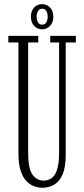

<svg xmlns="http://www.w3.org/2000/svg" viewBox="-20 -868 394 900"><path d="M179 12Q158 12 138 4.2Q118 -3.5 102 -21.2Q86 -39 76.2 -69.5Q66.5 -100 66.5 -145.5V-669H19V-700H159.5V-669H112V-151Q112 -76.5 132.5 -49Q153 -21.5 184 -21.5Q199.5 -21.5 212.8 -27.5Q226 -33.5 235.8 -47.8Q245.5 -62 251.2 -86.8Q257 -111.5 257 -148.5V-669H215.5V-700H335.5V-669H288V-142Q288 -83.5 273 -49.8Q258 -16 233.2 -2Q208.5 12 179 12ZM177.5 -730.5Q155 -730.5 140 -746.8Q125 -763 125 -789.5Q125 -817 140 -832.8Q155 -848.5 177.5 -848.5Q199.5 -848.5 214.8 -832.8Q230 -817 230 -789.5Q230 -763 214.8 -746.8Q199.5 -730.5 177.5 -730.5ZM177.5 -752.5Q191.5 -752.5 197.5 -763.5Q203.5 -774.5 203.5 -790.5Q203.5 -804.5 197.5 -815.8Q191.5 -827 177.5 -827Q164.5 -827 158 -815.8Q151.5 -804.5 151.5 -790.5Q151.5 -774.5 158 -763.5Q164.5 -752.5 177.5 -752.5Z"/></svg>

Font: Imbue Thin 10pt ExtraLight
Style: Regular
Weight: 250
Version: Version 1.102